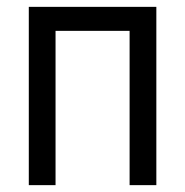

<svg xmlns="http://www.w3.org/2000/svg" viewBox="-20 -540 540 560"><path d="M64 0V-520H436V0H358V-450H142V0Z"/></svg>

Font: Iosevka Algr
Style: Regular
Weight: 400
Monospace: yes
Designer: Belleve Invis
Foundry: Belleve Invis
Version: Version 26.0.2; ttfautohint (v1.8.3)